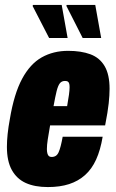

<svg xmlns="http://www.w3.org/2000/svg" viewBox="-20 -746 471 778"><path d="M174 12Q121 12 84.5 -4.5Q48 -21 28 -57Q8 -93 8 -151Q8 -175 11 -203.5Q14 -232 20 -264Q37 -366 69.5 -426.5Q102 -487 149 -513.5Q196 -540 256 -540Q309 -540 346.5 -526Q384 -512 404 -478Q424 -444 424 -386Q424 -361 420.5 -327.5Q417 -294 406 -238H183Q177 -204 173.5 -181Q170 -158 170 -142Q170 -132 172 -124.5Q174 -117 178 -113.5Q182 -110 189 -110Q199 -110 206 -114.5Q213 -119 217.5 -129Q222 -139 226 -154.5Q230 -170 234 -192H396Q387 -138 369.5 -99.5Q352 -61 324.5 -36.5Q297 -12 260 0Q223 12 174 12ZM197 -316H252Q257 -344 259.5 -362.5Q262 -381 262 -393Q262 -403 260 -408.5Q258 -414 254 -416Q250 -418 243 -418Q230 -418 222.5 -408.5Q215 -399 209.5 -377Q204 -355 197 -316ZM315 -592 249 -722 250 -726H366L390 -592ZM179 -592 112 -722 114 -726H230L254 -592Z"/></svg>

Font: Archivo ExtraCondensed Black
Style: Italic
Weight: 900
Width: 2
Italic angle: -10°
Designer: Hector Gatti
Foundry: Omnibus-Type
Version: Version 2.001